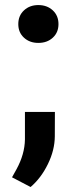

<svg xmlns="http://www.w3.org/2000/svg" viewBox="-20 -565 302 763"><path d="M52.7 -469.2Q52.7 -502.9 75.4 -523.9Q98.1 -544.9 132.3 -544.9Q167 -544.9 189.7 -523.9Q212.4 -502.9 212.4 -469.2Q212.4 -436 189.9 -415.3Q167.5 -394.5 132.3 -394.5Q97.7 -394.5 75.2 -415.3Q52.7 -436 52.7 -469.2ZM101.6 178.2 27.8 139.6 45.4 107.9Q78.1 48.3 79.1 -10.7V-120.1H198.2L197.8 -22.5Q197.3 31.7 170.4 86.9Q143.6 142.1 101.6 178.2Z"/></svg>

Font: Robotiche
Style: Bold
Weight: 700
Designer: Google
Version: Version 2.001150; 2014